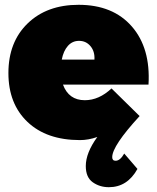

<svg xmlns="http://www.w3.org/2000/svg" viewBox="-20 -575 654 799"><path d="M561 -92Q447 32 447 79Q447 94 461 94Q480 94 497 64L552 128Q510 204 433 204Q395 204 366 183.5Q337 163 337 116Q337 61 385 -5Q348 8 313 8Q174 8 94.5 -67.5Q15 -143 15 -271Q15 -400 95 -477.5Q175 -555 307 -555Q450 -555 528.5 -465Q607 -375 598 -223H242Q266 -158 333 -158Q392 -158 444 -207ZM373 -327Q375 -361 356.5 -383Q338 -405 309 -405Q281 -405 262.5 -384Q244 -363 237 -327Z"/></svg>

Font: MontserratBlack
Style: Regular
Weight: 900
Designer: Julieta Ulanovsky
Foundry: Julieta Ulanovsky
Version: Version 4.000